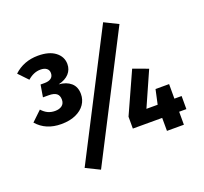

<svg xmlns="http://www.w3.org/2000/svg" viewBox="-141 -924 1249 1175"><g transform="rotate(-20 483.5 -336.0)"><path d="M198.8 -702.6Q271.2 -702.6 311.3 -671.7Q351.4 -640.8 351.4 -592.8Q351.4 -557.2 328.1 -531.3Q304.8 -505.4 258.8 -494.2Q307.6 -490.8 337.1 -465.1Q366.6 -439.4 366.6 -392.2Q366.6 -355.6 346.4 -325.7Q326.2 -295.8 286.8 -277.9Q247.4 -260 191.6 -260Q91.4 -260 33.4 -327.2L97.6 -388.4Q117 -367.4 137.5 -358Q158 -348.6 183.4 -348.6Q211.4 -348.6 228.4 -361.6Q245.4 -374.6 245.4 -399.8Q245.4 -427.4 228.8 -439.9Q212.2 -452.4 178.6 -452.4H141L154.2 -531.2H180.2Q208 -531.2 222.9 -542.6Q237.8 -554 237.8 -575.6Q237.8 -595.6 223.4 -606.4Q209 -617.2 184.4 -617.2Q161.2 -617.2 140.2 -608.2Q119.2 -599.2 100 -582L42 -642.8Q73.4 -672.4 112.9 -687.5Q152.4 -702.6 198.8 -702.6ZM644.2 -758.4 734.4 -713.8 323.6 85.2 233 40.6ZM714 -430.6 811.8 -394.8 712 -169.8H941.2V-84.6H592.6V-162ZM894.2 -264.6V0H784L783.4 -161.6L805.8 -264.6Z"/></g></svg>

Font: Firava
Style: Regular
Weight: 400
Designer: Carrois Corporate & Edenspiekermann AG
Foundry: Greg Finn Gibson
Version: Version 5.000